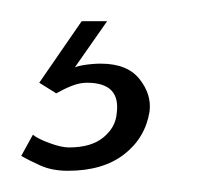

<svg xmlns="http://www.w3.org/2000/svg" viewBox="-72 -22 207 181"><path d="M-8 139Q-23 139 -34 134Q-45 129 -52 125L-41 105Q-36 109 -25 113Q-14 117 -7 117Q14 117 25.5 107.5Q37 98 38 85Q42 56 10 56Q3 56 -4.5 59Q-12 62 -19 66L-35 56L5 -2H29L-6 48L-11 46Q-3 41 6 39.5Q15 38 23 38Q48 38 59.5 52.5Q71 67 69 83Q65 108 45 123.5Q25 139 -8 139Z"/></svg>

Font: Alumni Sans Thin Light
Style: Italic
Weight: 300
Italic angle: -8°
Version: Version 1.016